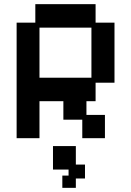

<svg xmlns="http://www.w3.org/2000/svg" viewBox="-20 -653 632 924"><path d="M60 12V-544H150V-633H440V-544H531V-255H440V-166H396V-100H485V12H376V-77H285V-166H170V12ZM170 -279H420V-520H170ZM280 251V192H310V163H235V50H345V139H389V206H345V251Z"/></svg>

Font: Pixelify Sans Medium
Style: Regular
Weight: 500
Designer: Stefie Justprince
Foundry: Typecalism Foundryline
Version: Version 1.000;February 13, 2025;FontCreator 15.0.0.3015 64-b